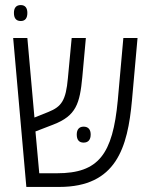

<svg xmlns="http://www.w3.org/2000/svg" viewBox="-20 -738 590 758"><path d="M62 -655C80 -655 88 -667 88 -687C88 -706 80 -718 62 -718C43 -718 35 -706 35 -687C35 -667 43 -655 62 -655ZM84 0H214C439 0 484 -155 501 -342L523 -588H467L445 -342C425 -128 369 -54 205 -54H135L120 -219L190 -246C281 -281 295 -329 305 -434L319 -588H263L248 -429C240 -341 223 -317 171 -296L116 -274L88 -588H32ZM283 -207C283 -186 292 -175 310 -175C329 -175 338 -187 338 -207C338 -226 329 -238 310 -238C292 -238 283 -226 283 -207Z"/></svg>

Font: Noto Sans Hebrew Condensed Light
Style: Regular
Weight: 300
Width: 3
Designer: Monotype Design Team
Foundry: Monotype Imaging Inc.
Version: Version 2.004